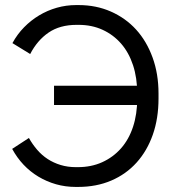

<svg xmlns="http://www.w3.org/2000/svg" viewBox="-20 -729 690 757"><path d="M288 8Q360 8 418.5 -17Q477 -42 518.5 -88Q560 -134 582.5 -198Q605 -262 605 -341V-360Q605 -438 581.5 -502.5Q558 -567 516.5 -612.5Q475 -658 417 -683.5Q359 -709 290 -709H280Q241 -709 204 -698.5Q167 -688 134.5 -668.5Q102 -649 75 -621.5Q48 -594 29 -559L99 -516Q127 -570 171.5 -600.5Q216 -631 282 -631H290Q342 -631 384.5 -611.5Q427 -592 457.5 -557Q488 -522 504.5 -472Q521 -422 521 -360V-340Q521 -279 504.5 -229Q488 -179 457 -144Q426 -109 383 -89.5Q340 -70 287 -70H279Q247 -70 219 -78.5Q191 -87 168 -102Q145 -117 126.5 -138.5Q108 -160 94 -185L28 -142Q47 -107 73 -79.5Q99 -52 131.5 -32.5Q164 -13 201 -2.5Q238 8 278 8ZM193 -391V-315H539V-391Z"/></svg>

Font: Fixel Variable
Style: Regular
Weight: 100
Width: 3
Designer: AlfaBravo + MacPaw
Foundry: Kyrylo Tkachov, Marchela Mozhyna, Serhii Makarenko, Maria Weinstein, Zakhar Kryvoshyya
Version: Version 1.211